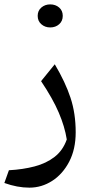

<svg xmlns="http://www.w3.org/2000/svg" viewBox="-20 -591 432 883"><path d="M328.1 17.6Q328.1 94.7 298.6 151.9Q269 209 220.5 240.5Q171.9 272 115.2 272Q59.6 272 0 250.5L21 191.9Q85.4 188.5 139.2 174.3Q192.9 160.2 231.2 130.4Q269.5 100.6 287.1 50.3Q277.8 -8.8 250.2 -73.2Q222.7 -137.7 168.9 -217.8L231.9 -295.4Q280.8 -212.9 304.4 -141.1Q328.1 -69.3 328.1 17.6ZM153.3 -518.1Q153.3 -542 170.2 -556.4Q187 -570.8 210.9 -570.8Q235.4 -570.8 252 -556.4Q268.6 -542 268.6 -518.1Q268.6 -494.1 252 -479.5Q235.4 -464.8 210.9 -464.8Q187 -464.8 170.2 -479.5Q153.3 -494.1 153.3 -518.1Z"/></svg>

Font: Pinar DS4-Regular
Style: Regular
Weight: 400
Designer: Amin Abedi
Version: Version 2.000